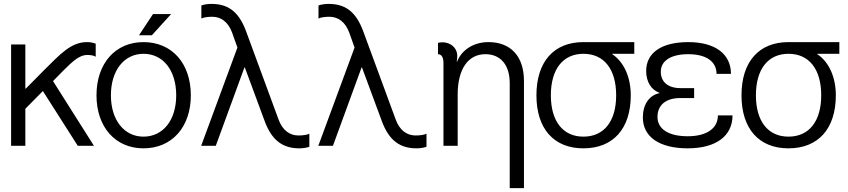

<svg xmlns="http://www.w3.org/2000/svg" viewBox="-20 -748 4351 985"><path d="M37 -520V0H110V-190L200 -281L379 0H462L252 -332L302 -383C346 -426 383 -466 428 -466C448 -466 461 -463 471 -457V-524C457 -529 444 -532 426 -532C344 -532 288 -469 209 -391L112 -293H110V-520Z M716 -532C572 -532 475 -423 475 -259C475 -96 572 13 716 13C862 13 959 -96 959 -259C959 -423 862 -532 716 -532ZM549 -259C549 -387 617 -472 716 -472C817 -472 884 -387 884 -259C884 -132 817 -47 716 -47C617 -47 549 -132 549 -259ZM693 -567H759L858 -676H765Z M1087 0 1234 -402H1236L1337 -129C1375 -24 1434 13 1516 13C1534 13 1553 10 1567 5V-62C1556 -56 1533 -53 1511 -53C1466 -53 1429 -80 1409 -135L1243 -586C1204 -693 1146 -728 1064 -728C1046 -728 1027 -725 1013 -720V-653C1024 -659 1047 -662 1069 -662C1114 -662 1151 -635 1171 -580L1198 -504L1012 0Z M1688 0 1835 -402H1837L1938 -129C1976 -24 2035 13 2117 13C2135 13 2154 10 2168 5V-62C2157 -56 2134 -53 2112 -53C2067 -53 2030 -80 2010 -135L1844 -586C1805 -693 1747 -728 1665 -728C1647 -728 1628 -725 1614 -720V-653C1625 -659 1648 -662 1670 -662C1715 -662 1752 -635 1772 -580L1799 -504L1613 0Z M2328 0V-263C2328 -393 2381 -470 2470 -470C2548 -470 2595 -415 2595 -321V217H2668V-333C2668 -458 2601 -532 2486 -532C2413 -532 2350 -495 2325 -432H2323L2325 -447C2334 -511 2275 -541 2227 -528V-470C2245 -470 2255 -454 2255 -425V0Z M2973 -532C2821 -532 2732 -431 2732 -259C2732 -88 2821 13 2973 13C3126 13 3216 -88 3216 -259C3216 -352 3181 -430 3121 -470V-472H3234V-532ZM2806 -259C2806 -393 2868 -472 2973 -472C3079 -472 3141 -393 3141 -259C3141 -126 3079 -47 2973 -47C2868 -47 2806 -126 2806 -259Z M3353 -148C3353 -209 3396 -245 3470 -245H3541V-296H3470C3407 -296 3370 -328 3370 -380C3370 -437 3423 -470 3511 -470C3602 -470 3656 -433 3656 -369H3730C3730 -471 3649 -532 3511 -532C3375 -532 3295 -478 3295 -384C3295 -328 3321 -287 3363 -272V-270C3310 -259 3278 -212 3278 -145C3278 -46 3363 13 3508 13C3653 13 3738 -50 3738 -156H3663C3663 -89 3605 -49 3508 -49C3410 -49 3353 -86 3353 -148Z M4025 -532C3873 -532 3784 -431 3784 -259C3784 -88 3873 13 4025 13C4178 13 4268 -88 4268 -259C4268 -352 4233 -430 4173 -470V-472H4286V-532ZM3858 -259C3858 -393 3920 -472 4025 -472C4131 -472 4193 -393 4193 -259C4193 -126 4131 -47 4025 -47C3920 -47 3858 -126 3858 -259Z"/></svg>

Font: Non Bureau Light
Style: Regular
Weight: 300
Designer: Jona Saucedo
Foundry: Non Foundry
Version: Version 1.000;FEAKit 1.0